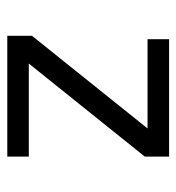

<svg xmlns="http://www.w3.org/2000/svg" viewBox="2 -498 495 540"><g transform="rotate(90 250.0 -227.5)"><path d="M89.8 -455.1H419.9V-386.7L158.2 -60.5H419.9V0H80.1V-69.3L340.8 -394.5H89.8Z"/></g></svg>

Font: BabelStone Mayan Numerals
Style: Regular
Weight: 400
Designer: Andrew West
Foundry: BabelStone
Version: Version 11.000 June 09, 2018